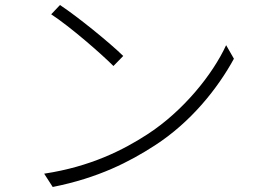

<svg xmlns="http://www.w3.org/2000/svg" viewBox="-20 -736 1040 765"><path d="M219 -716 184 -679C259 -630 382 -523 432 -473L471 -513C418 -565 290 -669 219 -716ZM156 -44 190 9C372 -27 497 -92 596 -156C742 -250 848 -385 912 -502L881 -556C827 -439 710 -293 566 -200C472 -139 341 -72 156 -44Z"/></svg>

Font: Noto Sans HK Light
Style: Regular
Weight: 300
Designer: Ryoko NISHIZUKA 西塚涼子 (kana, bopomofo & ideographs); Paul D. Hunt (Latin, Greek & Cyrillic); Sandoll Communications 산돌커뮤니
Foundry: Adobe
Version: Version 2.004;hotconv 1.0.118;makeotfexe 2.5.65603